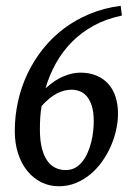

<svg xmlns="http://www.w3.org/2000/svg" viewBox="-20 -630 459 665"><path d="M227.1 -319.3Q201.7 -319.3 176 -305.7Q150.4 -292 124 -262.7Q120.6 -242.7 119.4 -222.7Q118.2 -202.6 118.2 -182.1Q118.2 -145.5 124.5 -118.9Q130.9 -92.3 142.6 -75Q154.3 -57.6 170.9 -49.3Q187.5 -41 208 -41Q226.6 -41 240.7 -49.1Q254.9 -57.1 265.6 -70.8Q276.4 -84.5 283.9 -102.1Q291.5 -119.6 296.1 -138.2Q300.8 -156.7 302.7 -175.5Q304.7 -194.3 304.7 -210Q304.7 -243.2 297.6 -264.4Q290.5 -285.6 279.3 -297.9Q268.1 -310.1 254.4 -314.7Q240.7 -319.3 227.1 -319.3ZM402.3 -576.2Q348.1 -564.9 305.2 -541.5Q262.2 -518.1 229.5 -485.1Q196.8 -452.1 173.8 -411.1Q150.9 -370.1 137.7 -324.2Q170.4 -353.5 200.9 -366Q231.4 -378.4 257.8 -378.4Q289.1 -378.4 313.5 -368.4Q337.9 -358.4 354.7 -339.8Q371.6 -321.3 380.1 -294.9Q388.7 -268.6 388.7 -235.8Q388.7 -209.5 382.3 -180.4Q376 -151.4 363.8 -123.5Q351.6 -95.7 333.7 -70.6Q315.9 -45.4 293 -26.4Q270 -7.3 242.7 3.9Q215.3 15.1 183.6 15.1Q150.9 15.1 123 1.2Q95.2 -12.7 74.7 -37.8Q54.2 -63 42.7 -98.1Q31.2 -133.3 31.2 -175.8Q31.2 -228.5 42.5 -279.1Q53.7 -329.6 75.4 -375.2Q97.2 -420.9 128.7 -460.4Q160.2 -500 200.9 -530.8Q241.7 -561.5 291.3 -582Q340.8 -602.5 397.9 -609.9Z"/></svg>

Font: Gentium Book Basic
Style: Italic
Weight: 400
Italic angle: -8°
Designer: J. Victor Gaultney and Annie Olsen
Foundry: SIL International
Version: Version 1.102; 2013; Maintenance release